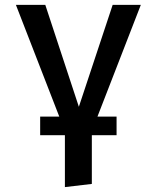

<svg xmlns="http://www.w3.org/2000/svg" viewBox="-20 -548 640 784"><path d="M378 -72H456V4H355V203L245 216V4H144V-72H222L45 -528H165L302 -112L440 -528H555Z"/></svg>

Font: Fira Mono Medium
Style: Regular
Weight: 500
Designer: Carrois Corporate & Edenspiekermann AG
Foundry: Carrois Corporate GbR & Edenspiekermann AG
Version: Version 3.206